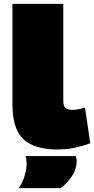

<svg xmlns="http://www.w3.org/2000/svg" viewBox="-20 -760 485 989"><path d="M306 -740V-242Q306 -212 318.5 -203Q331 -194 355 -194Q367 -194 382.5 -197Q398 -200 418 -205L445 -22Q410 -9 368 0.5Q326 10 274 10Q158 10 101 -42.5Q44 -95 44 -224V-740ZM77 209Q96 181 106.5 146.5Q117 112 117 84Q117 60 112 44H370Q375 55 375 68Q375 112 349 149.5Q323 187 293 209Z"/></svg>

Font: Georama Expanded Black
Style: Regular
Weight: 900
Width: 7
Designer: Jean-Baptiste Levee
Foundry: Production Type
Version: Version 1.000